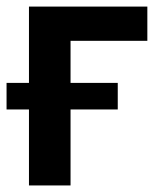

<svg xmlns="http://www.w3.org/2000/svg" viewBox="-21 -566 488 586"><path d="M428.7 -545.9V-441.4H194.3V0H67.4V-545.9ZM-1 -231.9V-313H338.4V-231.9Z"/></svg>

Font: Inter SemiBold
Style: Regular
Weight: 600
Designer: Rasmus Andersson
Foundry: rsms
Version: Version 4.001;git-9221beed3